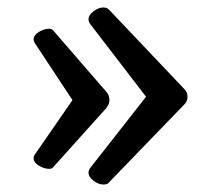

<svg xmlns="http://www.w3.org/2000/svg" viewBox="-20 -494 592 514"><path d="M217 -442Q217 -454 230.5 -464Q244 -474 257 -474Q266 -474 272 -468L474 -255Q482 -247 482 -235Q482 -223 474 -215L272 -6Q268 0 257 0Q244 0 230.5 -10Q217 -20 217 -32Q217 -38 222 -45L371 -235L222 -429Q217 -436 217 -442ZM70 -388Q70 -400 84 -408.5Q98 -417 112 -417Q118 -417 122 -413L264 -249Q273 -239 273 -226Q273 -215 264 -204L122 -46Q119 -42 112 -42Q98 -42 84 -50.5Q70 -59 70 -71Q70 -76 73 -80L174 -226L73 -379Q70 -384 70 -388Z"/></svg>

Font: Marmelad for Arash.Academy
Style: Regular
Weight: 400
Designer: Manvel Shmavonyan
Foundry: Cyreal
Version: Version 1.110;Glyphs 3.2 (3202)